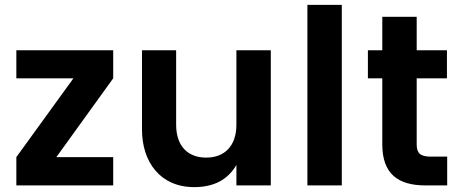

<svg xmlns="http://www.w3.org/2000/svg" viewBox="-20 -760 1888 787"><path d="M47 -554V-439H281L47 -116V0H444V-116H211L444 -439V-554Z M949 -249C949 -162 901 -114 825 -114C749 -114 702 -162 702 -249V-554H562V-229C562 -97 636 7 776 7C856 7 914 -23 949 -84V0H1090V-554H949Z M1381 0V-740H1240V0Z M1746 -118C1703 -118 1688 -132 1688 -168V-439H1812V-554H1688V-691H1547V-554H1488V-439H1547V-168C1547 -48 1611 0 1724 0H1813V-118Z"/></svg>

Font: Matrixport Bold
Style: Regular
Weight: 600
Designer: Ninad Kale (Devanagari), Jonny Pinhorn (Latin)
Foundry: Indian Type Foundry
Version: Version 2.000;PS 1.0;hotconv 1.0.79;makeotf.lib2.5.61930; tt